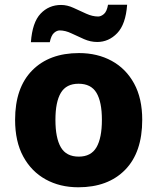

<svg xmlns="http://www.w3.org/2000/svg" viewBox="-20 -784 667 814"><path d="M583 -276Q583 -138 510.5 -64Q438 10 312 10Q234 10 173.5 -23.5Q113 -57 78.5 -120.5Q44 -184 44 -276Q44 -412 116.5 -485.5Q189 -559 315 -559Q393 -559 453.5 -526Q514 -493 548.5 -430Q583 -367 583 -276ZM215 -276Q215 -199 238 -159.5Q261 -120 314 -120Q366 -120 389 -159.5Q412 -199 412 -276Q412 -352 389 -390.5Q366 -429 313 -429Q261 -429 238 -390.5Q215 -352 215 -276ZM111 -605Q117 -689 152 -726Q187 -763 239 -763Q265 -763 292 -750.5Q319 -738 345.5 -726Q372 -714 396 -714Q408 -714 420.5 -724.5Q433 -735 438 -764H519Q513 -681 477 -643.5Q441 -606 392 -606Q364 -606 336.5 -618Q309 -630 283 -642.5Q257 -655 233 -655Q221 -655 209 -644.5Q197 -634 191 -605Z"/></svg>

Font: Noto Sans ExtraBold
Style: Regular
Weight: 800
Designer: Monotype Design Team
Foundry: Monotype Imaging Inc.
Version: Version 2.007